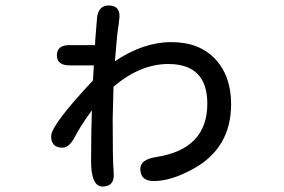

<svg xmlns="http://www.w3.org/2000/svg" viewBox="-20 -629 1040 702"><path d="M606 -475Q709 -475 767 -413Q825 -351 825 -248Q825 -89 689 -13Q607 33 542 33Q493 33 493 -12Q493 -46 552 -55Q738 -84 738 -250Q738 -395 595 -395Q493 -395 395 -312L392 -194Q392 -42 395 -10L396 11Q396 53 355 53Q313 53 313 -40L314 -151L316 -226L314 -223Q274 -168 254 -129Q233 -89 209 -89Q167 -89 167 -131Q167 -172 320 -335L323 -390H234Q188 -390 188 -427Q188 -464 234 -464H327L328 -471V-479L335 -566Q341 -609 377 -609Q417 -609 417 -570L414 -540Q409 -517 400 -405Q504 -475 606 -475Z"/></svg>

Font: 寒蝉全圆体
Style: Regular
Weight: 400
Designer: Warren2060
      Designed by Motoya company      

      [Varela Round]
      Joe Prince(Latin component); Avraham Cornf
Foundry: ChillType
Version: Version 3.200